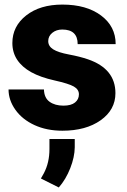

<svg xmlns="http://www.w3.org/2000/svg" viewBox="-20 -558 552 834"><path d="M322.8 -148.4Q322.8 -169.4 300.8 -182.1Q278.8 -194.8 217.3 -208.5Q155.8 -222.2 115.7 -244.4Q75.7 -266.6 54.7 -298.3Q33.7 -330.1 33.7 -371.1Q33.7 -443.8 93.8 -491Q153.8 -538.1 251 -538.1Q355.5 -538.1 418.9 -490.7Q482.4 -443.4 482.4 -366.2H317.4Q317.4 -429.7 250.5 -429.7Q224.6 -429.7 207 -415.3Q189.5 -400.9 189.5 -379.4Q189.5 -357.4 210.9 -343.8Q232.4 -330.1 279.5 -321.3Q326.7 -312.5 362.3 -300.3Q481.4 -259.3 481.4 -153.3Q481.4 -81.1 417.2 -35.6Q353 9.8 251 9.8Q183.1 9.8 129.9 -14.6Q76.7 -39.1 46.9 -81.1Q17.1 -123 17.1 -169.4H170.9Q171.9 -132.8 195.3 -116Q218.8 -99.1 255.4 -99.1Q289.1 -99.1 305.9 -112.8Q322.8 -126.5 322.8 -148.4ZM235.4 256.3 157.7 217.3 170.4 194.8Q194.8 148.9 194.8 89.4V45.9H304.7V82Q304.2 124 285.2 172.6Q266.1 221.2 235.4 256.3Z"/></svg>

Font: Roboto Black
Style: Regular
Weight: 900
Designer: Google
Version: Version 2.134; 2016